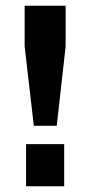

<svg xmlns="http://www.w3.org/2000/svg" viewBox="-20 -650 295 670"><path d="M178 -211 209 -488V-630H66V-488L98 -211ZM204 0V-147H71V0Z"/></svg>

Font: Gemini
Style: Regular
Weight: 700
Designer: Pushpananda Ekanayake, Sol Matas, Kosala Senevirathne
Foundry: Mooniak
Version: Version 1.000;PS 1.0;hotconv 1.0.86;makeotf.lib2.5.63406